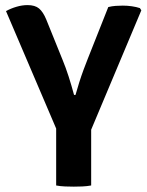

<svg xmlns="http://www.w3.org/2000/svg" viewBox="-20 -710 564 735"><path d="M195 -295H329V0Q313 3 294.8 3.8Q276.5 4.5 262.5 4.5Q249 4.5 229.5 3.8Q210 3 195 0ZM394.5 -683Q408.5 -686.5 422.8 -687.5Q437 -688.5 450 -688.5Q467.5 -688.5 484.8 -686Q502 -683.5 515.5 -679L521 -670.5L321 -194.5H205L3 -667.5Q22 -678 43.5 -684.2Q65 -690.5 85.5 -690.5Q114 -690.5 129.5 -677.5Q145 -664.5 157 -635.5L219.5 -481Q231.5 -452 242.8 -417Q254 -382 263.5 -346.5H269Q275.5 -369.5 283.2 -394.2Q291 -419 299.8 -442.8Q308.5 -466.5 316 -485Z"/></svg>

Font: Signika Light SemiBold
Style: Regular
Weight: 600
Version: Version 2.003;gftools[0.9.32]